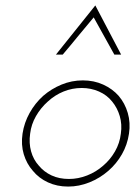

<svg xmlns="http://www.w3.org/2000/svg" viewBox="-20 -680 503 707"><path d="M63 -188Q57 -147 67.5 -112Q78 -77 101 -51Q123 -24 156.5 -8.5Q190 7 231 7Q271 7 309.5 -8.5Q348 -24 379 -51Q409 -77 429 -112Q449 -147 455 -188Q461 -228 450.5 -264Q440 -300 417 -327Q394 -353 360 -368.5Q326 -384 285 -384Q244 -384 206.5 -368.5Q169 -353 139 -327Q109 -300 89 -264Q69 -228 63 -188ZM91 -188Q95 -222 112.5 -252.5Q130 -283 156 -306Q182 -330 214 -343Q246 -356 281 -356Q315 -356 344.5 -343Q374 -330 393 -306Q412 -283 421 -252.5Q430 -222 425 -188Q421 -153 403.5 -122.5Q386 -92 360 -70Q334 -47 301 -34Q268 -21 234 -21Q198 -21 170 -34Q142 -47 123 -70Q103 -92 94.5 -122.5Q86 -153 91 -188ZM331 -660Q295 -615 258.5 -569.5Q222 -524 186 -479H211Q240 -513 268 -547.5Q296 -582 325 -616Q345 -581 363 -547.5Q381 -514 401 -479H426Q402 -524 378.5 -569.5Q355 -615 331 -660Z"/></svg>

Font: Josefin Slab Thin Light
Style: Italic
Weight: 300
Italic angle: -12°
Version: Version 2.000